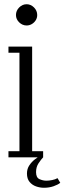

<svg xmlns="http://www.w3.org/2000/svg" viewBox="-20 -744 305 908"><path d="M106 -623.5Q86 -623.5 70.8 -638.2Q55.5 -653 55.5 -673Q55.5 -693.5 70.8 -708.8Q86 -724 106 -724Q125.5 -724 140.8 -708.8Q156 -693.5 156 -673Q156 -659.5 149 -648.2Q142 -637 130.5 -630.2Q119 -623.5 106 -623.5ZM20 0V-29H72V-494.5H20V-523.5H132V-29H184V0ZM188 144Q169 144 150.5 137.5Q132 131 119.8 116.2Q107.5 101.5 107.5 76.5Q107.5 54.5 118.8 37.8Q130 21 145.5 9.2Q161 -2.5 172.5 -9L184 0Q174 10.5 162.2 28.2Q150.5 46 150.5 70Q150.5 96 166.8 103.2Q183 110.5 199.5 110.5Q211.5 110.5 226.8 107.5Q242 104.5 252 98.5L265 120.5Q254 129.5 233.2 136.8Q212.5 144 188 144Z"/></svg>

Font: Imbue 24pt Light
Style: Regular
Weight: 300
Designer: Tyler Finck
Foundry: Etcetera Type Company
Version: Version 1.102